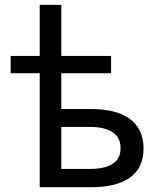

<svg xmlns="http://www.w3.org/2000/svg" viewBox="-20 -780 642 800"><path d="M145.5 -475.1H24.4V-546.9H145.5V-759.8H235.4V-546.9H442.9V-475.1H235.4V-325.7H360.4Q411.6 -325.7 451.9 -315.7Q492.2 -305.7 520.3 -285.2Q548.3 -264.6 563.2 -233.9Q578.1 -203.1 578.1 -161.6Q578.1 -80.1 521.5 -40Q464.8 0 360.4 0H145.5ZM356.4 -76.2Q417 -76.2 449.7 -97.4Q482.4 -118.7 482.4 -162.6Q482.4 -207 449.2 -229Q416 -251 356.4 -251H235.4V-76.2Z"/></svg>

Font: Hack
Style: Regular
Weight: 400
Monospace: yes
Designer: Christopher Simpkins
Foundry: Christopher Simpkins
Version: Version 2.019; ttfautohint (v1.4.1) -l 4 -r 80 -G 350 -x 0 -